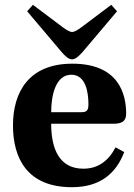

<svg xmlns="http://www.w3.org/2000/svg" viewBox="-20 -767 559 799"><path d="M93 -720 236 -551C251 -533 266 -520 280 -520C294 -520 309 -534 324 -551L467 -720L443 -747L318 -653C304 -643 291 -634 280 -634C270 -634 256 -643 242 -653L117 -747ZM34 -245C34 -109 93 12 279 12C398 12 463 -46 497 -134L461 -154C431 -97 388 -65 327 -65C227 -65 193 -147 193 -252H451C487 -252 505 -262 505 -294C505 -376 474 -502 281 -502C101 -502 34 -385 34 -245ZM193 -300C193 -372 212 -456 277 -456C338 -456 348 -380 348 -333C348 -306 340 -300 317 -300Z"/></svg>

Font: Heuristica
Style: Bold
Weight: 700
Version: Version 1.0.1